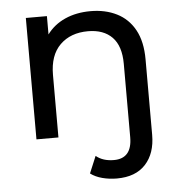

<svg xmlns="http://www.w3.org/2000/svg" viewBox="-52 -585 786 835"><g transform="rotate(-5 340.5 -167.5)"><path d="M425 200Q392 200 361.5 192Q331 184 310 168L341 94Q371 119 419 119Q498 119 498 26V-294Q498 -372 460.5 -410.5Q423 -449 355 -449Q279 -449 233 -404Q187 -359 187 -273V0H91V-530H183V-450Q213 -491 262 -513Q311 -535 374 -535Q438 -535 488 -510Q538 -485 566 -434Q594 -383 594 -305V24Q594 105 550.5 152.5Q507 200 425 200Z"/></g></svg>

Font: Montserrat Medium
Style: Regular
Weight: 500
Designer: Julieta Ulanovsky
Foundry: Julieta Ulanovsky
Version: Version 9.000; ttfautohint (v1.8.4.7-5d5b)